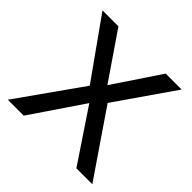

<svg xmlns="http://www.w3.org/2000/svg" viewBox="-174 -851 1015 1015"><g transform="rotate(45 333.5 -344.0)"><path d="M335.4 -292 137.2 0H18.1L272 -358.9L38.1 -688H157.2L335.9 -426.8L510.7 -688H629.9L403.3 -361.3L649.9 0H530.8Z"/></g></svg>

Font: Arimo Medium
Style: Regular
Weight: 500
Designer: Steve Matteson
Foundry: Monotype Imaging Inc.
Version: Version 1.33